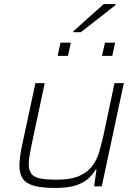

<svg xmlns="http://www.w3.org/2000/svg" viewBox="-20 -921 685 949"><path d="M253 8Q185 8 146 -3.5Q107 -15 91.5 -39.5Q76 -64 76 -103Q76 -121 79 -144.5Q82 -168 87 -193L155 -510H201L135 -200Q130 -173 126 -150.5Q122 -128 122 -112Q122 -78 136 -61Q150 -44 181 -38.5Q212 -33 263 -33Q331 -33 372 -51.5Q413 -70 436 -100.5Q459 -131 470 -169Q481 -207 490 -246L546 -510H592L483 0H445L457 -83H453Q438 -58 415.5 -37.5Q393 -17 354.5 -4.5Q316 8 253 8ZM484 -645 499 -710H549L535 -645ZM265 -645 279 -710H330L316 -645ZM342 -762 343 -767 493 -901H552L551 -896L380 -762Z"/></svg>

Font: Saira SemiExpanded ExtraLight
Style: Italic
Weight: 250
Width: 6
Italic angle: -12°
Designer: Hector Gatti with collaboration of the Omnibus-Type team
Foundry: Omnibus-Type
Version: Version 1.101